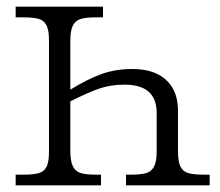

<svg xmlns="http://www.w3.org/2000/svg" viewBox="-20 -556 661 576"><path d="M27 -32H48Q80 -32 96 -36.5Q112 -41 119.5 -55.5Q127 -70 127 -102V-434Q127 -465 119.5 -480Q112 -495 95.5 -499.5Q79 -504 48 -504H27V-536H289V-504H270Q239 -504 223 -499.5Q207 -495 199 -480Q191 -465 191 -434V-287Q241 -318 283.5 -333.5Q326 -349 377 -349Q443 -349 478.5 -316Q514 -283 514 -224V-103Q514 -71 521.5 -56Q529 -41 545.5 -36.5Q562 -32 593 -32H609V0H358V-32H370Q402 -32 418 -36.5Q434 -41 442 -56Q450 -71 450 -102V-217Q450 -302 354 -302Q313 -302 280 -291Q247 -280 191 -252V-103Q191 -72 199 -56.5Q207 -41 223 -36.5Q239 -32 270 -32H283V0H27Z"/></svg>

Font: Noto Serif Light
Style: Regular
Weight: 300
Designer: Monotype Design Team
Foundry: Monotype Imaging Inc.
Version: Version 1.001